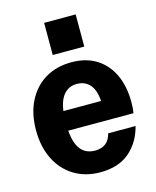

<svg xmlns="http://www.w3.org/2000/svg" viewBox="-112 -807 727 894"><g transform="rotate(-15 252.0 -360.0)"><path d="M261 10Q189 10 134.5 -23.5Q80 -57 50.5 -117Q21 -177 21 -256Q21 -336 51 -395.5Q81 -455 135 -487.5Q189 -520 262 -520Q331 -520 380.5 -489.5Q430 -459 457 -402.5Q484 -346 484 -267Q484 -252 483 -239.5Q482 -227 480 -216H106V-310H377L350 -285Q350 -354 326 -385Q302 -416 260 -416Q214 -416 189 -377Q164 -338 164 -255Q164 -171 188.5 -132.5Q213 -94 263 -94Q294 -94 314 -109Q334 -124 342 -156H474Q455 -81 402 -35.5Q349 10 261 10ZM187 -575V-730H339V-575Z"/></g></svg>

Font: Instrument Sans SemiCondensed
Style: Bold
Weight: 700
Width: 4
Designer: Rodrigo Fuenzalida
Foundry: fragTYPE
Version: Version 1.000;gftools[0.9.28]